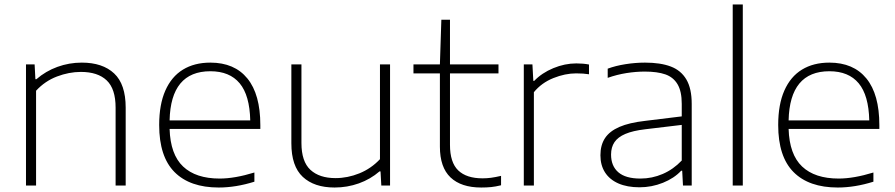

<svg xmlns="http://www.w3.org/2000/svg" viewBox="-20 -828 3996 857"><path d="M96 -540.5H134.5L138 -474.5H142.5Q184 -510.5 236.2 -529.5Q288.5 -548.5 345 -548.5Q438 -548.5 489.5 -500.2Q541 -452 541 -347.5V0H496V-347.5Q496 -431.5 456.2 -469.2Q416.5 -507 341 -507Q288 -507 234.2 -486.5Q180.5 -466 141 -423V0H96Z M1142 -252.5H737Q740.5 -138.5 797.2 -84.8Q854 -31 960.5 -31Q1027.5 -31 1115.5 -58V-17Q1032.5 9 956.5 9Q827.5 9 759 -60Q690.5 -129 690.5 -270Q690.5 -361.5 718 -423.8Q745.5 -486 796.5 -517.2Q847.5 -548.5 919 -548.5Q1026.5 -548.5 1084.2 -477.8Q1142 -407 1142 -269.5ZM737 -290.5H1097Q1094.5 -402.5 1049.8 -456.2Q1005 -510 919 -510Q742 -510 737 -290.5Z M1280.5 -188.5V-540.5H1325.5V-190Q1325.5 -107 1365.5 -70Q1405.5 -33 1477.5 -33Q1531.5 -33 1584 -54.2Q1636.5 -75.5 1676 -117.5V-540.5H1721V0H1682L1678.5 -63H1674Q1633.5 -28 1581.8 -9.5Q1530 9 1473.5 9Q1382.5 9 1331.5 -38.5Q1280.5 -86 1280.5 -188.5Z M2216.5 -43V-1Q2192 5 2172.2 7Q2152.5 9 2128 9Q2038.5 9 1991 -36Q1943.5 -81 1943.5 -173.5V-500.5H1825.5V-540.5H1943.5L1950 -740H1988.5V-540.5H2205V-500.5H1988.5V-181.5Q1988.5 -103 2025.2 -67.5Q2062 -32 2134 -32Q2153 -32 2171.8 -34.5Q2190.5 -37 2216.5 -43Z M2318 -540.5H2356.5L2360.5 -467H2364.5Q2398.5 -502.5 2449.8 -523.8Q2501 -545 2552.5 -545Q2583.5 -545 2609 -540V-496.5Q2585 -500.5 2551.5 -500.5Q2502.5 -500.5 2450 -479.5Q2397.5 -458.5 2363 -416.5V0H2318Z M3067.5 -364.5V0H3028.5L3025 -66H3020.5Q2989.5 -32.5 2939.2 -12.2Q2889 8 2834.5 8Q2779.5 8 2740.2 -9.2Q2701 -26.5 2680.5 -58.5Q2660 -90.5 2660 -135Q2660 -180.5 2680.5 -211.5Q2701 -242.5 2744.8 -261.5Q2788.5 -280.5 2859.5 -288.5L3023 -308.5V-364.5Q3023 -420.5 3004.2 -452Q2985.5 -483.5 2949.8 -496Q2914 -508.5 2857.5 -508.5Q2818.5 -508.5 2776 -501.8Q2733.5 -495 2692.5 -480.5V-521.5Q2727.5 -534.5 2771.8 -541.5Q2816 -548.5 2859 -548.5Q2928 -548.5 2973.8 -531.2Q3019.5 -514 3043.5 -473.5Q3067.5 -433 3067.5 -364.5ZM3023 -111.5V-270.5L2860 -251Q2804.5 -244.5 2771.2 -230.2Q2738 -216 2722.8 -193.5Q2707.5 -171 2707.5 -138Q2707.5 -87 2740 -59Q2772.5 -31 2838.5 -31Q2890.5 -31 2938 -51.5Q2985.5 -72 3023 -111.5Z M3250.5 0V-808H3295.5V0Z M3905 -252.5H3500Q3503.5 -138.5 3560.2 -84.8Q3617 -31 3723.5 -31Q3790.5 -31 3878.5 -58V-17Q3795.5 9 3719.5 9Q3590.5 9 3522 -60Q3453.5 -129 3453.5 -270Q3453.5 -361.5 3481 -423.8Q3508.5 -486 3559.5 -517.2Q3610.5 -548.5 3682 -548.5Q3789.5 -548.5 3847.2 -477.8Q3905 -407 3905 -269.5ZM3500 -290.5H3860Q3857.5 -402.5 3812.8 -456.2Q3768 -510 3682 -510Q3505 -510 3500 -290.5Z"/></svg>

Font: Encode Sans Expanded ExtraLight
Style: Regular
Weight: 275
Width: 7
Designer: Multiple Designers
Foundry: Impallari Type
Version: Version 2.000